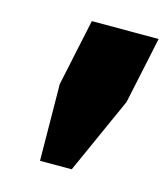

<svg xmlns="http://www.w3.org/2000/svg" viewBox="-69 -785 435 497"><g transform="rotate(15 148.5 -537.0)"><path d="M82 -345 80 -550 118 -729H297L259 -550L167 -345Z"/></g></svg>

Font: Hubot Sans Condensed ExtraLight Black
Style: Italic
Weight: 900
Italic angle: -12.0243°
Version: Version 2.000